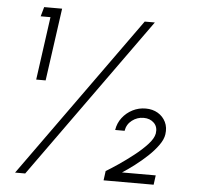

<svg xmlns="http://www.w3.org/2000/svg" viewBox="-52 -778 871 831"><g transform="rotate(5 383.5 -362.0)"><path d="M99.5 -409 137.5 -683.5H95L106.5 -724.5H184.5L140.5 -409ZM43.5 0 545.5 -700H589.5L87.5 0ZM428 0 433.5 -41Q454 -53 485.8 -74.5Q517.5 -96 550.5 -121.8Q583.5 -147.5 607.5 -173.5Q631.5 -199.5 635.5 -221.5Q640 -250 622.8 -267.2Q605.5 -284.5 577.5 -284.5Q549.5 -284.5 527 -267.2Q504.5 -250 500 -221.5H459Q463.5 -251.5 481.5 -275Q499.5 -298.5 526 -312Q552.5 -325.5 583 -325.5Q613 -325.5 635.8 -312Q658.5 -298.5 670 -275Q681.5 -251.5 677 -221.5Q674 -199.5 656.2 -174.5Q638.5 -149.5 612.5 -125Q586.5 -100.5 558 -78.8Q529.5 -57 504.5 -41H651L645.5 0Z"/></g></svg>

Font: Urbanist ExtraLight
Style: Italic
Weight: 250
Version: Version 1.303